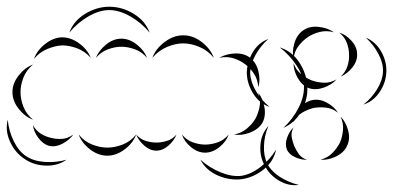

<svg xmlns="http://www.w3.org/2000/svg" viewBox="-401 -787 1169 571"><g transform="rotate(90 183.5 -501.5)"><path d="M39 -749Q50 -785 83.5 -807Q117 -829 155 -831Q192 -833 227.5 -814Q263 -795 278 -760Q252 -788 218.5 -805Q185 -822 155 -821Q125 -820 93.5 -799.5Q62 -779 39 -749ZM343 -738Q378 -731 402 -701Q426 -671 431 -635Q435 -600 420 -565Q405 -530 373 -513Q397 -540 410.5 -573Q424 -606 421 -634Q417 -662 395.5 -690.5Q374 -719 343 -738ZM174 -685Q191 -699 217.5 -703.5Q244 -708 264 -697Q283 -685 292.5 -660Q302 -635 298 -613Q294 -635 280.5 -651Q267 -667 252 -676Q236 -685 215.5 -689Q195 -693 174 -685ZM70 -569Q58 -589 57 -616Q56 -643 70 -661Q84 -679 110 -685.5Q136 -692 158 -685Q135 -684 117.5 -672.5Q100 -661 89 -646Q78 -632 71.5 -612Q65 -592 70 -569ZM298 -597Q319 -590 335.5 -569.5Q352 -549 352 -527Q352 -505 335.5 -485Q319 -465 298 -458Q315 -472 321.5 -491Q328 -510 328 -527Q328 -545 321.5 -564Q315 -583 298 -597ZM70 -370Q43 -380 23 -406.5Q3 -433 3 -462Q3 -491 23 -517Q43 -543 70 -553Q48 -535 37.5 -510Q27 -485 27 -462Q27 -439 37.5 -414Q48 -389 70 -370ZM298 -442Q316 -435 331 -418Q346 -401 346 -382Q346 -363 331 -346Q316 -329 298 -322Q312 -334 317 -350.5Q322 -367 322 -382Q322 -397 317 -413.5Q312 -430 298 -442ZM-5 -123Q-40 -136 -61 -170.5Q-82 -205 -82 -242Q-82 -280 -61 -314.5Q-40 -349 -5 -362Q-34 -338 -53 -305Q-72 -272 -72 -242Q-72 -212 -53 -179.5Q-34 -147 -5 -123ZM70 -202Q48 -211 30.5 -232.5Q13 -254 13 -278Q13 -302 30.5 -324Q48 -346 70 -354Q52 -339 44.5 -318Q37 -297 37 -278Q37 -259 44.5 -238.5Q52 -218 70 -202ZM298 -322Q323 -313 342 -288Q361 -263 361 -236Q361 -209 342 -184.5Q323 -160 298 -151Q319 -168 328 -191.5Q337 -215 337 -236Q337 -258 328 -281.5Q319 -305 298 -322ZM73 -18Q48 -27 29 -51Q10 -75 9 -101Q9 -128 27 -152.5Q45 -177 70 -187Q50 -169 41.5 -146Q33 -123 33 -102Q34 -81 43.5 -58Q53 -35 73 -18ZM298 -135Q314 -124 325 -103.5Q336 -83 332 -64Q327 -45 308 -31Q289 -17 270 -15Q287 -24 296 -39Q305 -54 308 -69Q312 -84 311 -101.5Q310 -119 298 -135ZM373 -115Q392 -88 390.5 -52Q389 -16 370 11Q351 39 318.5 53.5Q286 68 254 60Q287 57 317 42.5Q347 28 362 6Q377 -16 379.5 -49.5Q382 -83 373 -115ZM254 -15Q245 9 221.5 27.5Q198 46 172 46Q146 46 122.5 27.5Q99 9 90 -15Q107 5 129 13.5Q151 22 172 22Q193 22 215 13.5Q237 5 254 -15ZM10 -1005Q22 -1034 51 -1050.5Q80 -1067 111 -1066Q143 -1065 171 -1046.5Q199 -1028 209 -998Q189 -1023 162.5 -1039Q136 -1055 111 -1056Q86 -1057 58.5 -1042.5Q31 -1028 10 -1005ZM-5 -926Q1 -946 19.5 -962.5Q38 -979 59 -979Q80 -980 99 -964.5Q118 -949 126 -930Q112 -945 94 -950.5Q76 -956 60 -955Q43 -955 25.5 -948.5Q8 -942 -5 -926ZM245 -930Q261 -946 286.5 -952.5Q312 -959 332 -949Q352 -940 363.5 -916Q375 -892 373 -870Q367 -892 352.5 -906Q338 -920 322 -928Q306 -935 285.5 -937Q265 -939 245 -930ZM261 -790Q240 -793 220 -808.5Q200 -824 196 -845Q191 -866 203 -888.5Q215 -911 233 -922Q220 -905 218 -886Q216 -867 219 -850Q223 -833 232.5 -816.5Q242 -800 261 -790ZM134 -918Q150 -904 158.5 -880Q167 -856 160 -835Q152 -815 130 -802.5Q108 -790 86 -790Q106 -797 118.5 -812.5Q131 -828 137 -844Q143 -860 144 -879.5Q145 -899 134 -918ZM74 -790Q52 -785 26.5 -792.5Q1 -800 -12 -819Q-25 -838 -22 -865Q-19 -892 -6 -910Q-12 -888 -7 -868Q-2 -848 8 -833Q18 -818 34.5 -805Q51 -792 74 -790ZM373 -830Q374 -814 365.5 -795Q357 -776 342 -770Q326 -764 307 -771Q288 -778 277 -790Q292 -782 306 -784.5Q320 -787 332 -792Q344 -797 356 -805.5Q368 -814 373 -830ZM448 -806Q452 -775 435 -746.5Q418 -718 390 -704Q363 -689 329.5 -691.5Q296 -694 273 -715Q302 -703 332.5 -702Q363 -701 385 -712Q408 -724 424.5 -750Q441 -776 448 -806ZM216 -719Q206 -689 177 -670.5Q148 -652 116 -651Q84 -651 54.5 -668Q25 -685 14 -715Q35 -691 63 -676Q91 -661 116 -661Q141 -662 168.5 -678Q196 -694 216 -719Z"/></g></svg>

Font: Rubik Puddles
Style: Regular
Weight: 400
Designer: Hubert and Fischer, NaN
Foundry: Hubert and Fischer, NaN
Version: Version 2.200